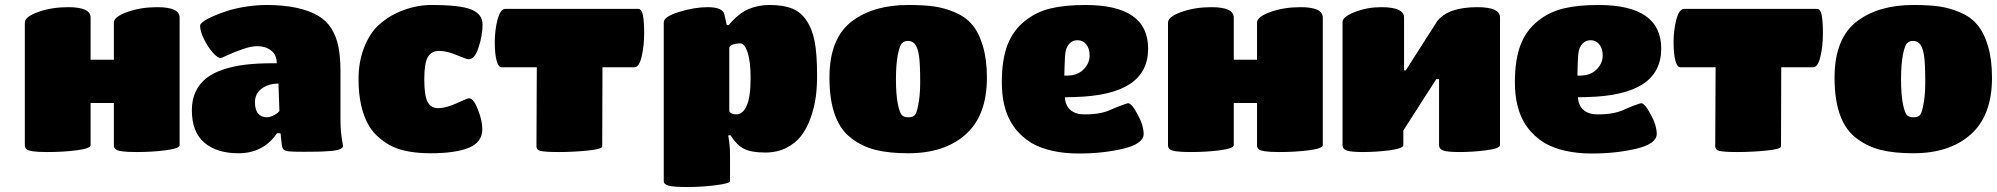

<svg xmlns="http://www.w3.org/2000/svg" viewBox="-20 -609 8050 774"><path d="M80.1 -23.9V-518.1Q80.1 -541.5 134.8 -561Q188.5 -580.1 254.9 -580.1Q345.2 -580.1 345.2 -538.1V-368.2H439V-518.1Q439 -541.5 494.1 -561Q547.9 -580.1 613.8 -580.1Q704.1 -580.1 704.1 -538.1V-23.9Q704.1 -10.3 646 -2.9Q591.3 3.9 529.8 3.9Q491.7 3.9 471.9 1Q452.1 -2 445.6 -7.6Q439 -13.2 439 -23.9V-193.8H345.2V-23.9Q345.2 -10.3 287.1 -2.9Q233.9 3.9 170.9 3.9Q132.8 3.9 113 1Q93.3 -2 86.7 -7.6Q80.1 -13.2 80.1 -23.9Z M941.4 8.8Q853.5 8.8 803.5 -34.2Q753.4 -77.1 753.4 -165Q753.4 -207 768.6 -239.3Q783.7 -271.5 810.8 -293Q837.9 -314.5 878.7 -328.4Q919.4 -342.3 968 -348.1Q1016.6 -354 1077.6 -354H1095.7Q1095.7 -387.7 1073 -405.3Q1050.3 -422.9 1017.6 -422.9Q992.7 -422.9 958.3 -410.9Q923.8 -398.9 898.2 -387Q872.6 -375 869.6 -375Q856.9 -375 837.2 -397.7Q817.4 -420.4 802 -451.9Q786.6 -483.4 786.6 -505.9Q786.6 -512.2 800 -522.2Q813.5 -532.2 839.4 -543.7Q865.2 -555.2 897.5 -565.4Q929.7 -575.7 972.2 -582.3Q1014.6 -588.9 1056.6 -588.9Q1118.2 -588.9 1172.9 -578.1Q1225.6 -566.9 1260.7 -546.6Q1295.9 -526.4 1315.9 -494.1Q1335.9 -461.9 1344 -421.9Q1352.1 -381.8 1352.5 -325.2V-129.9Q1352.5 -101.6 1354.5 -77.1Q1356 -64 1357.9 -50.5Q1359.9 -37.1 1361.3 -29.8Q1362.8 -22.5 1362.8 -21Q1362.8 -12.7 1349.6 -7.3Q1336.4 -2 1308.3 0Q1280.3 2 1260.5 2.4Q1240.7 2.9 1204.6 2.9Q1160.6 2.9 1145.3 1.2Q1129.9 -0.5 1123.5 -6.1Q1117.2 -11.7 1115.7 -27.8L1110.8 -71.8H1096.7Q1041.5 8.8 941.4 8.8ZM1106.4 -162.1 1102.5 -272Q1062.5 -272 1035.2 -252Q1007.8 -231.9 1007.8 -196.8Q1007.8 -166 1020.8 -151.1Q1033.7 -136.2 1055.7 -136.2Q1066.4 -136.2 1079.1 -142.1Q1091.8 -147.9 1099.1 -154.1Q1106.4 -160.2 1106.4 -162.1Z M1564.5 -17.1Q1537.1 -29.8 1510.5 -52Q1483.9 -74.2 1467.3 -102.1Q1425.3 -174.3 1425.3 -290Q1425.3 -359.4 1447.5 -416.5Q1469.7 -473.6 1504.4 -505.9Q1537.6 -537.6 1580.1 -557.1Q1649.4 -588.9 1718.3 -588.9Q1835.4 -588.9 1879.4 -570.8Q1925.3 -552.7 1925.3 -509.8Q1925.3 -465.8 1909.2 -418Q1894.5 -370.1 1869.1 -370.1Q1861.3 -370.1 1820.3 -387.2Q1780.8 -403.8 1750 -403.8Q1719.2 -403.8 1704.8 -379.2Q1690.4 -354.5 1690.4 -289.1Q1690.4 -224.1 1703.6 -198.5Q1716.8 -172.9 1747.1 -172.9Q1777.3 -172.9 1821.3 -192.9Q1865.2 -212.9 1870.1 -212.9Q1889.2 -212.9 1906.2 -168Q1924.3 -124 1924.3 -87.9Q1924.3 -36.1 1870.8 -13.7Q1817.4 8.8 1716.3 8.8Q1622.1 8.8 1564.5 -17.1Z M2142.6 -19 2144 -337.9H2001Q1989.3 -337.9 1981.9 -364.5Q1974.6 -391.1 1974.6 -439.9Q1974.6 -486.8 1985.8 -530.8Q1997.6 -573.2 2016.6 -573.2H2552.7Q2566.4 -573.2 2571.5 -549.1Q2576.7 -524.9 2576.7 -474.1Q2576.7 -424.3 2566.9 -381.8Q2556.6 -337.9 2537.6 -337.9H2408.7L2407.7 -19Q2407.7 -7.8 2348.6 -2Q2290 3.9 2231.9 3.9Q2176.3 3.9 2157.7 -1Q2142.6 -5.4 2142.6 -19Z M2948.7 -147.9Q2974.6 -147.9 2990.2 -183.1Q3005.9 -218.3 3005.9 -293.9Q3005.9 -360.8 2993.9 -397.5Q2981.9 -434.1 2963.9 -434.1Q2947.3 -434.1 2933.6 -429Q2919.9 -423.8 2919.9 -415V-160.2Q2926.8 -147.9 2948.7 -147.9ZM3082.5 -588.9Q3137.2 -588.9 3172.6 -574.7Q3208 -560.5 3229.5 -528.8Q3253.9 -494.1 3263.9 -442.9Q3273.9 -391.6 3273.9 -303.2Q3273.9 -258.8 3268.6 -218.3Q3263.2 -177.7 3248.5 -135.7Q3233.9 -93.8 3211.2 -63.2Q3188.5 -32.7 3150.9 -13.4Q3113.3 5.9 3064.5 5.9Q3010.3 5.9 2980.5 -8.5Q2950.7 -22.9 2924.8 -64L2915.5 -63Q2922.9 -25.4 2922.9 14.2V121.1Q2922.9 130.4 2865.2 137.7Q2807.6 145 2751.5 145Q2696.3 145 2676 139.6Q2655.8 134.3 2655.8 121.1V-519Q2655.8 -542 2717.8 -561Q2779.8 -580.1 2832.5 -580.1Q2892.6 -580.1 2899.9 -551.8L2909.7 -507.8H2917.5Q2957 -554.7 2996.3 -571.8Q3035.6 -588.9 3082.5 -588.9Z M3641.6 8.8Q3564.5 8.8 3511 -4.4Q3457.5 -17.6 3414.6 -49.8Q3323.7 -115.2 3323.7 -295.9Q3323.7 -456.1 3416.5 -524.9Q3502.9 -588.9 3641.6 -588.9Q3704.6 -588.9 3745.6 -583Q3786.6 -577.1 3827.6 -560.1Q3873.5 -540.5 3897.5 -511.2Q3925.8 -479 3942.1 -423.8Q3958.5 -368.7 3958.5 -295.9Q3958.5 -143.1 3872.6 -66.9Q3787.6 8.8 3641.6 8.8ZM3668.5 -431.2Q3657.7 -443.4 3642.3 -444.1Q3627 -444.8 3617.7 -436Q3607.4 -428.7 3599.6 -389.9Q3591.8 -351.1 3591.8 -289.1Q3591.8 -227.1 3599.6 -188.7Q3607.4 -150.4 3617.7 -143.1Q3626 -136.2 3641.6 -136.2Q3659.2 -136.2 3667.5 -144.5Q3675.8 -152.8 3681.6 -186Q3689.5 -224.1 3689.5 -275.9Q3689.5 -353 3684.6 -384.8Q3679.7 -416.5 3668.5 -431.2Z M4372.6 -386.2Q4372.6 -414.1 4358.2 -430.9Q4343.8 -447.8 4321.3 -446.8Q4304.2 -446.3 4292.2 -434.1Q4280.3 -421.9 4276.4 -404.8Q4272.5 -386.7 4271.5 -339.8L4270.5 -304.2H4280.3Q4323.2 -304.2 4347.9 -328.9Q4372.6 -353.5 4372.6 -386.2ZM4311.5 -217.8 4272.5 -216.8Q4275.4 -181.2 4297.1 -164.1Q4318.8 -147 4354.5 -147.9Q4418.5 -147.9 4458.5 -167Q4476.6 -175.3 4500.5 -184.1Q4524.4 -192.9 4527.3 -192.9Q4542.5 -192.9 4566.4 -147Q4590.3 -104 4590.3 -67.9Q4588.9 -29.3 4509.3 -9.8Q4427.7 9.8 4328.6 9.8Q4213.9 9.8 4138.7 -32.2Q4051.8 -85.9 4028.3 -186Q4018.6 -227.1 4018.6 -277.8Q4018.6 -368.7 4041.5 -428.2Q4064.5 -487.8 4113.3 -525.9Q4157.7 -561 4215.1 -575Q4272.5 -588.9 4355.5 -588.9Q4608.4 -588.9 4608.4 -413.1Q4608.4 -318.4 4534.4 -270Q4460.4 -221.7 4311.5 -217.8Z M4688.5 -23.9V-518.1Q4688.5 -541.5 4743.2 -561Q4796.9 -580.1 4863.3 -580.1Q4953.6 -580.1 4953.6 -538.1V-368.2H5047.4V-518.1Q5047.4 -541.5 5102.5 -561Q5156.2 -580.1 5222.2 -580.1Q5312.5 -580.1 5312.5 -538.1V-23.9Q5312.5 -10.3 5254.4 -2.9Q5199.7 3.9 5138.2 3.9Q5100.1 3.9 5080.3 1Q5060.5 -2 5054 -7.6Q5047.4 -13.2 5047.4 -23.9V-193.8H4953.6V-23.9Q4953.6 -10.3 4895.5 -2.9Q4842.3 3.9 4779.3 3.9Q4741.2 3.9 4721.4 1Q4701.7 -2 4695.1 -7.6Q4688.5 -13.2 4688.5 -23.9Z M5647 -325.2 5773.9 -523.9Q5817.9 -580.1 5936 -580.1Q6026.9 -580.1 6026.9 -538.1V-23.9Q6026.9 -10.3 5969.2 -2.9Q5916 3.9 5862.8 3.9Q5815.4 3.9 5798.3 -2.2Q5781.2 -8.3 5781.2 -23.9V-290H5770L5637.2 -83V-23.9Q5637.2 -10.3 5580.1 -2.9Q5526.9 3.9 5474.1 3.9Q5426.8 3.9 5409.4 -2.2Q5392.1 -8.3 5392.1 -23.9V-520Q5392.1 -541.5 5442.9 -561Q5492.2 -580.1 5547.9 -580.1Q5640.1 -580.1 5640.1 -538.1V-325.2Z M6440.9 -386.2Q6440.9 -414.1 6426.5 -430.9Q6412.1 -447.8 6389.6 -446.8Q6372.6 -446.3 6360.6 -434.1Q6348.6 -421.9 6344.7 -404.8Q6340.8 -386.7 6339.8 -339.8L6338.9 -304.2H6348.6Q6391.6 -304.2 6416.3 -328.9Q6440.9 -353.5 6440.9 -386.2ZM6379.9 -217.8 6340.8 -216.8Q6343.8 -181.2 6365.5 -164.1Q6387.2 -147 6422.9 -147.9Q6486.8 -147.9 6526.9 -167Q6544.9 -175.3 6568.8 -184.1Q6592.8 -192.9 6595.7 -192.9Q6610.8 -192.9 6634.8 -147Q6658.7 -104 6658.7 -67.9Q6657.2 -29.3 6577.6 -9.8Q6496.1 9.8 6397 9.8Q6282.2 9.8 6207 -32.2Q6120.1 -85.9 6096.7 -186Q6086.9 -227.1 6086.9 -277.8Q6086.9 -368.7 6109.9 -428.2Q6132.8 -487.8 6181.6 -525.9Q6226.1 -561 6283.4 -575Q6340.8 -588.9 6423.8 -588.9Q6676.8 -588.9 6676.8 -413.1Q6676.8 -318.4 6602.8 -270Q6528.8 -221.7 6379.9 -217.8Z M6894.5 -19 6896 -337.9H6752.9Q6741.2 -337.9 6733.9 -364.5Q6726.6 -391.1 6726.6 -439.9Q6726.6 -486.8 6737.8 -530.8Q6749.5 -573.2 6768.6 -573.2H7304.7Q7318.4 -573.2 7323.5 -549.1Q7328.6 -524.9 7328.6 -474.1Q7328.6 -424.3 7318.8 -381.8Q7308.6 -337.9 7289.6 -337.9H7160.6L7159.7 -19Q7159.7 -7.8 7100.6 -2Q7042 3.9 6983.9 3.9Q6928.2 3.9 6909.7 -1Q6894.5 -5.4 6894.5 -19Z M7693.4 8.8Q7616.2 8.8 7562.7 -4.4Q7509.3 -17.6 7466.3 -49.8Q7375.5 -115.2 7375.5 -295.9Q7375.5 -456.1 7468.3 -524.9Q7554.7 -588.9 7693.4 -588.9Q7756.3 -588.9 7797.4 -583Q7838.4 -577.1 7879.4 -560.1Q7925.3 -540.5 7949.2 -511.2Q7977.5 -479 7993.9 -423.8Q8010.3 -368.7 8010.3 -295.9Q8010.3 -143.1 7924.3 -66.9Q7839.4 8.8 7693.4 8.8ZM7720.2 -431.2Q7709.5 -443.4 7694.1 -444.1Q7678.7 -444.8 7669.4 -436Q7659.2 -428.7 7651.4 -389.9Q7643.6 -351.1 7643.6 -289.1Q7643.6 -227.1 7651.4 -188.7Q7659.2 -150.4 7669.4 -143.1Q7677.7 -136.2 7693.4 -136.2Q7710.9 -136.2 7719.2 -144.5Q7727.5 -152.8 7733.4 -186Q7741.2 -224.1 7741.2 -275.9Q7741.2 -353 7736.3 -384.8Q7731.4 -416.5 7720.2 -431.2Z"/></svg>

Font: GGS TheRock Black
Style: Regular
Weight: 900
Designer: Rodrigo Fuenzalida (2012); Goodgame Studios (2014)
Foundry: Rodrigo Fuenzalida,2012;  GGS,2014
Version: Version 1.002 | FøM Mod